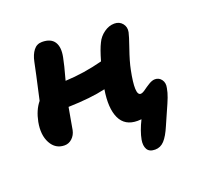

<svg xmlns="http://www.w3.org/2000/svg" viewBox="-125 -672 1000 977"><g transform="rotate(-20 375.0 -184.0)"><path d="M128.9 -5.9Q79.6 -5.9 54.9 -51.3Q30.3 -96.7 43 -164.1Q54.7 -224.1 85.9 -262.2Q121.1 -418.9 128.9 -459Q136.2 -495.1 153.6 -517.6Q170.9 -540 199.2 -540Q247.1 -540 265.9 -511Q284.7 -481.9 273.9 -429.2Q268.1 -396.5 245.1 -313Q346.2 -317.4 448.2 -344.2Q465.8 -405.8 481 -435.1Q494.1 -463.4 521 -482.7Q547.9 -502 577.1 -502Q604.5 -502 620.4 -482.4Q636.2 -462.9 630.9 -436Q627.4 -418 606 -356.4Q584.5 -294.9 576.2 -252.9Q549.3 -120.1 582 -120.1Q591.8 -120.1 607.2 -131.3Q622.6 -142.6 640.9 -153.8Q659.2 -165 674.8 -165Q696.3 -165 709.5 -147Q722.7 -128.9 716.8 -102.1Q712.9 -79.1 703.6 -54.7Q694.3 -30.3 675.3 11.5Q656.2 53.2 646 78.1Q625.5 126.5 604.5 149.2Q583.5 171.9 554.2 171.9Q522.9 171.9 511.7 152.1Q500.5 132.3 505.9 101.1Q514.2 56.6 541 2.9Q534.2 3.9 520 3.9Q451.7 3.9 425.8 -51.5Q399.9 -106.9 416 -205.1Q335.9 -186.5 213.9 -183.1Q209.5 -159.7 202.1 -117.2Q194.8 -74.7 192.9 -64.9Q187.5 -39.1 169.7 -22.5Q151.9 -5.9 128.9 -5.9Z"/></g></svg>

Font: Shantell Sans Irregular
Style: Bold Italic
Weight: 700
Italic angle: -11.31°
Designer: Stephen Nixon, Anya Danilova, Shantell Martin
Foundry: Arrow Type
Version: Version 1.006;[9816181b4]